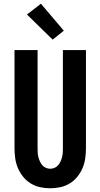

<svg xmlns="http://www.w3.org/2000/svg" viewBox="-20 -1004 540 1032"><path d="M250 8Q222 8 195 2Q168 -4 144.5 -18.5Q121 -33 103.5 -55Q86 -77 75.5 -102.5Q65 -128 61.5 -155.5Q58 -183 58 -210V-735H182V-210Q182 -198 182.5 -185.5Q183 -173 186 -161Q189 -149 194 -137.5Q199 -126 207 -116.5Q215 -107 226.5 -102Q238 -97 250 -97Q262 -97 273.5 -102Q285 -107 293 -116.5Q301 -126 306 -137.5Q311 -149 314 -161Q317 -173 317.5 -185.5Q318 -198 318 -210V-735H442V-210Q442 -183 438.5 -155.5Q435 -128 424.5 -102.5Q414 -77 396.5 -55Q379 -33 355.5 -18.5Q332 -4 305 2Q278 8 250 8ZM263 -791 125 -926 200 -984 323 -839Z"/></svg>

Font: Iosevka Curly Extrabold
Style: Regular
Weight: 800
Monospace: yes
Designer: Belleve Invis
Foundry: Belleve Invis
Version: Version 22.1.2; ttfautohint (v1.8.4)